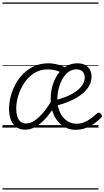

<svg xmlns="http://www.w3.org/2000/svg" viewBox="-20 -1030 842 1550"><path d="M184 17Q141 17 111.5 -4.5Q82 -26 67.5 -64Q53 -102 53 -151Q53 -199 66 -250.5Q79 -302 105 -350Q131 -398 169.5 -436Q208 -474 258.5 -496.5Q309 -519 370 -519Q397 -519 423 -514Q449 -509 474 -500Q499 -491 522 -477L483 -439Q461 -453 430.5 -461.5Q400 -470 365 -470Q305 -470 257.5 -440.5Q210 -411 177.5 -363Q145 -315 128 -259.5Q111 -204 111 -153Q111 -119 119 -91.5Q127 -64 145 -48.5Q163 -33 191 -33Q223 -33 257 -55Q291 -77 327 -119Q363 -161 399 -222L413 -160Q375 -101 336.5 -61.5Q298 -22 260 -2.5Q222 17 184 17ZM590 18Q555 18 524.5 6Q494 -6 469 -28Q444 -50 426 -80.5Q408 -111 398.5 -148Q389 -185 389 -226Q389 -274 398.5 -317Q408 -360 427 -397Q446 -434 472.5 -461.5Q499 -489 532.5 -504Q566 -519 605 -519Q643 -519 668.5 -504.5Q694 -490 706.5 -465.5Q719 -441 719 -411Q719 -370 698 -334Q677 -298 638 -268Q599 -238 544.5 -214Q490 -190 422 -174L407 -217Q463 -229 509.5 -247.5Q556 -266 590.5 -290Q625 -314 644.5 -343Q664 -372 664 -404Q664 -435 646.5 -452.5Q629 -470 595 -470Q561 -470 533 -449.5Q505 -429 485 -394Q465 -359 454 -316Q443 -273 443 -228Q443 -183 455 -147Q467 -111 488 -85Q509 -59 537 -45Q565 -31 598 -31Q629 -31 656.5 -41.5Q684 -52 710 -71Q736 -90 761 -113Q770 -121 778 -120Q786 -119 793 -113Q800 -106 802 -97.5Q804 -89 796 -80Q772 -55 740.5 -32.5Q709 -10 671 4Q633 18 590 18ZM0 490H775V500H0ZM0 -20H775V0H0ZM0 -505H775V-500H0ZM0 -1010H775V-1000H0Z"/></svg>

Font: Playwrite TZ Guides
Style: Regular
Weight: 400
Designer: Veronika Burian, José Scaglione
Foundry: TypeTogether
Version: Version 1.003